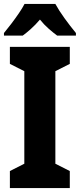

<svg xmlns="http://www.w3.org/2000/svg" viewBox="-23 -951 404 971"><path d="M330 0H27V-86L100 -123V-591L27 -628V-714H330V-628L257 -591V-123L330 -86ZM257 -931Q275 -898 303.5 -858.5Q332 -819 361 -784V-771H266Q247 -785 223.5 -805.5Q200 -826 179 -852Q156 -825 133 -804.5Q110 -784 92 -771H-3V-784Q13 -803 33.5 -830Q54 -857 72.5 -884Q91 -911 101 -931Z"/></svg>

Font: Noto Sans Tamil Condensed ExtraBold
Style: Regular
Weight: 800
Width: 3
Designer: Jelle Bosma - Monotype Design Team
Foundry: Monotype Imaging Inc.
Version: Version 2.004; ttfautohint (v1.8.4.7-5d5b)